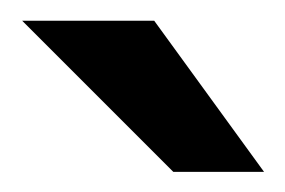

<svg xmlns="http://www.w3.org/2000/svg" viewBox="-20 -606 276 186"><path d="M147.9 -439.5 1.5 -585.9H129.4L235.8 -439.5Z"/></svg>

Font: Harmattan
Style: Bold
Weight: 700
Designer: George W. Nuss III and SIL International
Foundry: SIL International
Version: Version 4.000